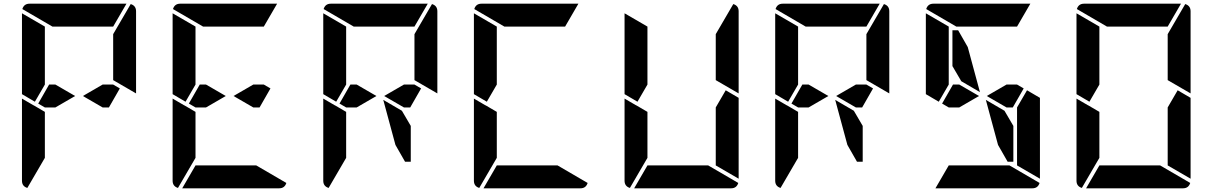

<svg xmlns="http://www.w3.org/2000/svg" viewBox="-20 -1020 6568 1040"><path d="M629 -541 570 -438H536L429 -500L536 -562H593ZM169 -469 99 -510V-948L223 -876V-698V-590V-562ZM223 -165 128 -2Q99 -11 99 -41V-486L159 -451L165 -448L223 -414V-384V-302ZM264 -876 101 -971Q110 -1000 140 -1000H346H470H665L593 -876H554H470H346ZM688 -998Q717 -989 717 -959V-514L593 -586V-698V-835ZM280 -438H223L187 -459L246 -562H280L387 -500Z M1445 -541 1386 -438H1352L1245 -500L1352 -562H1409ZM985 -469 915 -510V-948L1039 -876V-698V-590V-562ZM1039 -165 944 -2Q915 -11 915 -41V-486L975 -451L981 -448L1039 -414V-384V-302ZM1080 -876 917 -971Q926 -1000 956 -1000H1162H1286H1481L1409 -876H1370H1286H1162ZM1368 -124 1531 -29Q1522 0 1492 0H1286H1162H967L1039 -124H1078H1162H1286ZM1096 -438H1039L1003 -459L1062 -562H1096L1203 -500Z M2261 -541 2202 -438H2168L2061 -500L2168 -562H2225ZM1801 -469 1731 -510V-948L1855 -876V-698V-590V-562ZM1855 -165 1760 -2Q1731 -11 1731 -41V-486L1791 -451L1797 -448L1855 -414V-384V-302ZM1896 -876 1733 -971Q1742 -1000 1772 -1000H1978H2102H2297L2225 -876H2186H2102H1978ZM2320 -998Q2349 -989 2349 -959V-514L2225 -586V-698V-835ZM1912 -438H1855L1819 -459L1878 -562H1912L2019 -500ZM2205 -338V-144H2174L2122 -235L2056 -479L2157 -420Z M2617 -469 2547 -510V-948L2671 -876V-698V-590V-562ZM2671 -165 2576 -2Q2547 -11 2547 -41V-486L2607 -451L2613 -448L2671 -414V-384V-302ZM2712 -876 2549 -971Q2558 -1000 2588 -1000H2794H2918H3113L3041 -876H3002H2918H2794ZM3000 -124 3163 -29Q3154 0 3124 0H2918H2794H2599L2671 -124H2710H2794H2918Z M3911 -531 3981 -490V-52L3857 -124V-138V-144V-302V-396V-438ZM3433 -469 3363 -510V-948L3487 -876V-698V-590V-562ZM3487 -165 3392 -2Q3363 -11 3363 -41V-486L3423 -451L3429 -448L3487 -414V-384V-302ZM3952 -998Q3981 -989 3981 -959V-514L3857 -586V-698V-835ZM3816 -124 3979 -29Q3970 0 3940 0H3734H3610H3415L3487 -124H3526H3610H3734Z M4709 -541 4650 -438H4616L4509 -500L4616 -562H4673ZM4249 -469 4179 -510V-948L4303 -876V-698V-590V-562ZM4303 -165 4208 -2Q4179 -11 4179 -41V-486L4239 -451L4245 -448L4303 -414V-384V-302ZM4344 -876 4181 -971Q4190 -1000 4220 -1000H4426H4550H4745L4673 -876H4634H4550H4426ZM4768 -998Q4797 -989 4797 -959V-514L4673 -586V-698V-835ZM4360 -438H4303L4267 -459L4326 -562H4360L4467 -500ZM4653 -338V-144H4622L4570 -235L4504 -479L4605 -420Z M5525 -541 5466 -438H5432L5325 -500L5432 -562H5489ZM5139 -662V-856H5170L5222 -765L5288 -521L5187 -580ZM5543 -531 5613 -490V-52L5489 -124V-138V-144V-302V-396V-438ZM5065 -469 4995 -510V-948L5119 -876V-698V-590V-562ZM5160 -876 4997 -971Q5006 -1000 5036 -1000H5242H5366H5561L5489 -876H5450H5366H5242ZM5448 -124 5611 -29Q5602 0 5572 0H5366H5242H5047L5119 -124H5158H5242H5366ZM5176 -438H5119L5083 -459L5142 -562H5176L5283 -500ZM5469 -338V-144H5438L5386 -235L5320 -479L5421 -420Z M6359 -531 6429 -490V-52L6305 -124V-138V-144V-302V-396V-438ZM5881 -469 5811 -510V-948L5935 -876V-698V-590V-562ZM5935 -165 5840 -2Q5811 -11 5811 -41V-486L5871 -451L5877 -448L5935 -414V-384V-302ZM5976 -876 5813 -971Q5822 -1000 5852 -1000H6058H6182H6377L6305 -876H6266H6182H6058ZM6400 -998Q6429 -989 6429 -959V-514L6305 -586V-698V-835ZM6264 -124 6427 -29Q6418 0 6388 0H6182H6058H5863L5935 -124H5974H6058H6182Z"/></svg>

Font: DSEG14 Modern
Style: Bold
Weight: 700
Designer: Keshikan(Twitter:@keshinomi_88pro)
Version: Version 0.46